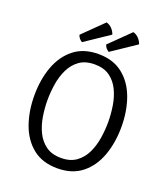

<svg xmlns="http://www.w3.org/2000/svg" viewBox="-159 -994 971 1117"><g transform="rotate(20 326.5 -436.0)"><path d="M57 -342Q57 -439.5 86.2 -519.8Q115.5 -600 175.2 -647.5Q235 -695 326.5 -695Q418.5 -695 478.2 -647.2Q538 -599.5 567 -519.2Q596 -439 596 -342Q596 -244 566.8 -163.5Q537.5 -83 477.8 -35.5Q418 12 326.5 12Q234 12 174.2 -36Q114.5 -84 85.8 -164.2Q57 -244.5 57 -342ZM138 -342Q138 -293.5 146 -242.5Q154 -191.5 174.8 -148.5Q195.5 -105.5 232.2 -78.8Q269 -52 326.5 -52Q383.5 -52 420.2 -78.8Q457 -105.5 477.5 -148.5Q498 -191.5 506 -242.5Q514 -293.5 514 -342Q514 -390.5 506 -441.2Q498 -492 477.5 -535Q457 -578 420.2 -604.5Q383.5 -631 326.5 -631Q269 -631 232.2 -604.5Q195.5 -578 174.8 -535Q154 -492 146 -441.2Q138 -390.5 138 -342ZM472.5 -884Q493 -878.5 507.5 -862.8Q522 -847 528 -828.5L377 -727Q355.5 -739 348.5 -762.5ZM307 -884Q327.5 -878.5 342 -862.8Q356.5 -847 362.5 -828.5L211.5 -727Q190 -739 183 -762.5Z"/></g></svg>

Font: Signika SC Light
Style: Regular
Weight: 300
Designer: Anna Giedryś
Foundry: Anna Giedryś
Version: Version 2.000; ttfautohint (v1.8.3) -l 8 -r 50 -G 200 -x 9 -